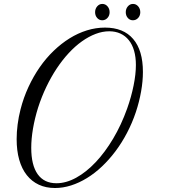

<svg xmlns="http://www.w3.org/2000/svg" viewBox="-20 -924 862 963"><path d="M83 -375.5Q98.1 -434.6 122.8 -487.8Q147.5 -541 179.2 -586.7Q210.9 -632.3 249 -668.9Q287.1 -705.6 329.1 -731.7Q371.1 -757.8 416 -771.7Q460.9 -785.6 506.8 -785.6Q599.1 -785.6 647.9 -728.5Q696.8 -671.4 696.8 -563Q696.8 -516.6 687.7 -465.3Q678.7 -414.1 661.6 -362.3Q643.1 -307.1 616.9 -257.3Q590.8 -207.5 559.1 -165.3Q527.3 -123 491.2 -88.9Q455.1 -54.7 416 -30.8Q377 -6.8 336.4 6.1Q295.9 19 255.9 19Q210.4 19 174.8 2.4Q139.2 -14.2 114.3 -45.7Q89.4 -77.1 76.4 -122.8Q63.5 -168.5 63.5 -226.1Q63.5 -261.7 68.4 -299.6Q73.2 -337.4 83 -375.5ZM263.2 -4.9Q311.5 -4.9 362.1 -32.7Q412.6 -60.5 459.7 -110.4Q506.8 -160.2 547.6 -228.8Q588.4 -297.4 617.7 -379.4Q638.7 -438.5 650.1 -495.4Q661.6 -552.2 661.6 -598.1Q661.6 -637.7 652.6 -669.2Q643.6 -700.7 626.2 -722.4Q608.9 -744.1 584 -755.6Q559.1 -767.1 527.8 -767.1Q494.1 -767.1 459.5 -753.9Q424.8 -740.7 390.9 -716.6Q356.9 -692.4 325 -658Q293 -623.5 264.6 -580.8Q236.3 -538.1 212.4 -488.3Q188.5 -438.5 170.9 -383.8Q154.3 -330.6 145.5 -279.1Q136.7 -227.5 136.7 -182.6Q136.7 -95.7 168.9 -50.3Q201.2 -4.9 263.2 -4.9ZM457 -862.8Q457 -879.9 467.5 -892.1Q478 -904.3 493.2 -904.3Q508.8 -904.3 519.3 -892.1Q529.8 -879.9 529.8 -862.8Q529.8 -845.7 519 -834Q508.3 -822.3 492.7 -822.3Q477.5 -822.3 467.3 -834Q457 -845.7 457 -862.8ZM610.8 -862.8Q610.8 -879.9 621.3 -892.1Q631.8 -904.3 647 -904.3Q662.6 -904.3 673.1 -892.1Q683.6 -879.9 683.6 -862.8Q683.6 -845.7 672.9 -834Q662.1 -822.3 646.5 -822.3Q631.3 -822.3 621.1 -834Q610.8 -845.7 610.8 -862.8Z"/></svg>

Font: Petit Formal Script
Style: Regular
Weight: 400
Version: Version 1.001; ttfautohint (v0.8) -G 200 -r 50